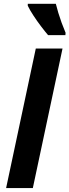

<svg xmlns="http://www.w3.org/2000/svg" viewBox="-20 -962 355 982"><path d="M11.2 0 163.1 -713.9H299.8L147.9 0ZM226.1 -782.2Q210 -800.8 189.5 -827.9Q168.9 -855 150.6 -883.1Q132.3 -911.1 122.1 -932.6V-942.4H265.6Q271 -920.4 278.3 -896.2Q285.6 -872.1 294.9 -846.4Q304.2 -820.8 315.4 -794.4L314.5 -782.2Z"/></svg>

Font: Open Sans SemiCondensed
Style: Bold Italic
Weight: 700
Width: 4
Italic angle: -12°
Designer: Monotype Design Team
Foundry: Monotype Imaging Inc.
Version: Version 3.003